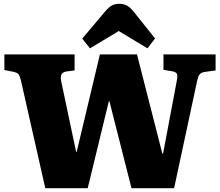

<svg xmlns="http://www.w3.org/2000/svg" viewBox="-20 -989 1155 1009"><path d="M218 0 90 -566Q84 -592 75.5 -600.5Q67 -609 44 -613L3 -621V-703H372V-619L327 -613Q308 -609 302.5 -597Q297 -585 302 -560L380 -191H383L505 -703H700L833 -182H837L909 -564Q914 -591 910 -600.5Q906 -610 887 -614L839 -622V-703H1113V-619L1064 -612Q1053 -611 1043.5 -608Q1034 -605 1027.5 -596Q1021 -587 1016 -564L895 0H671L555 -457H552L441 0ZM453 -735 412 -786 531 -927Q551 -951 567.5 -960Q584 -969 608 -969Q628 -969 645.5 -960.5Q663 -952 683 -927L795 -787L755 -735L604 -826Z"/></svg>

Font: Literata 18pt ExtraBold
Style: Regular
Weight: 800
Designer: Latin by Veronika Burian and Jose Scaglione. Greek by Irene Vlachou. Cyrillic by Vera Evstafieva.
Foundry: TypeTogether
Version: Version 3.103;gftools[0.9.29]